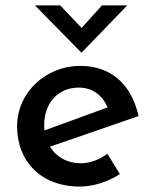

<svg xmlns="http://www.w3.org/2000/svg" viewBox="-20 -678 565 708"><path d="M202 -658H109L280 -484H281L449 -658H356L281 -575ZM275 10C324 10 379 -8 422 -36L376 -111C346 -89 313 -76 277 -76C228 -76 188 -99 164 -137L491 -250C465 -367 389 -435 277 -435C147 -435 43 -336 43 -212C43 -83 131 10 275 10ZM143 -218C143 -298 195 -355 270 -355C327 -355 360 -321 377 -282L144 -197C143 -203 143 -211 143 -218Z"/></svg>

Font: Reem Kufi
Style: Regular
Weight: 400
Designer: Khaled Hosny
Version: Version 0.007